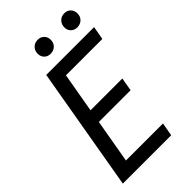

<svg xmlns="http://www.w3.org/2000/svg" viewBox="-264 -960 1042 1042"><g transform="rotate(-45 257.0 -439.5)"><path d="M411.6 -328.6H168L124 -76.7H408.2L394.5 0H23.4L146.5 -710.9H513.7L500 -633.8H220.7L180.7 -405.3H424.8ZM194.8 -825.7Q195.3 -848.1 209.5 -863Q223.6 -877.9 247.1 -878.9Q269.5 -879.4 284.4 -865Q299.3 -850.6 298.8 -827.6Q298.8 -805.2 284.2 -790.5Q269.5 -775.9 246.6 -774.9Q223.6 -774.4 209.2 -788.6Q194.8 -802.7 194.8 -825.7ZM398.4 -824.7Q398.9 -847.2 413.1 -862.3Q427.2 -877.4 450.2 -878.4Q473.6 -878.9 488.3 -864.5Q502.9 -850.1 502.4 -826.7Q502.4 -803.7 487.8 -789.3Q473.1 -774.9 450.2 -773.9Q427.7 -773.4 412.8 -787.6Q397.9 -801.8 398.4 -824.7Z"/></g></svg>

Font: TypoPRO Roboto
Style: Italic
Weight: 400
Italic angle: -12°
Designer: Google
Version: Version 2.136; 2016